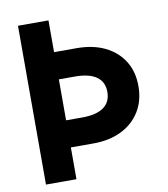

<svg xmlns="http://www.w3.org/2000/svg" viewBox="-82 -802 765 872"><g transform="rotate(-10 300.5 -366.0)"><path d="M200.2 0H59.6V-732.4H200.2V-585.9H303.7Q378.9 -585.9 434.3 -559.1Q489.7 -532.2 520.3 -483.4Q550.8 -434.6 550.8 -367.7Q550.8 -300.8 520 -251Q489.3 -201.2 433.8 -173.8Q378.4 -146.5 303.7 -146.5H200.2ZM200.2 -271.5H274.4Q340.3 -271.5 373.8 -295.7Q407.2 -319.8 407.2 -366.2Q407.2 -412.6 373.5 -436.5Q339.8 -460.4 274.4 -460.4H200.2Z"/></g></svg>

Font: Kumbh Sans
Style: Bold
Weight: 700
Version: Version 1.005